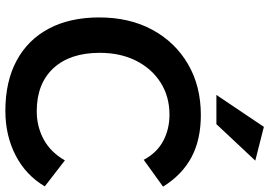

<svg xmlns="http://www.w3.org/2000/svg" viewBox="-164 -831 1004 716"><g transform="rotate(90 338.0 -473.0)"><path d="M675 -138Q633 -67 559 -29Q485 9 393 9Q284 9 206 -33Q128 -75 86.5 -153.5Q45 -232 45 -341Q45 -454 91 -539Q137 -624 219 -672Q301 -720 409 -720Q501 -720 566.5 -685Q632 -650 676 -579L576 -507Q549 -557 505 -580Q461 -603 408 -603Q340 -603 288 -570Q236 -537 206.5 -478.5Q177 -420 177 -343Q177 -232 234.5 -170Q292 -108 395 -108Q452 -108 500 -134Q548 -160 578 -213ZM334 -778 453 -955 579 -923 443 -778Z"/></g></svg>

Font: Livvic SemiBold
Style: Regular
Weight: 600
Designer: Jacques Le Bailly, Baron von Fonthausen
Version: Version 1.001; ttfautohint (v1.8.2)